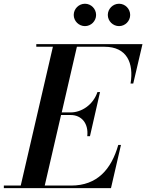

<svg xmlns="http://www.w3.org/2000/svg" viewBox="-66 -980 762 1000"><path d="M495.5 -902C495.5 -870.5 522 -844 554 -844C586 -844 612 -870.5 612 -902C612 -934 586 -960.5 554 -960.5C522 -960.5 495.5 -934 495.5 -902ZM318 -902C318 -870.5 344.5 -844 376.5 -844C408.5 -844 434.5 -870.5 434.5 -902C434.5 -934 408.5 -960.5 376.5 -960.5C344.5 -960.5 318 -934 318 -902ZM302 -381C358.5 -381 396 -337.5 388.5 -270.5H402.5L455 -500.5H441.5C419 -433.5 358.5 -394.5 302 -394.5H255.5L334.5 -736.5H478C595 -736.5 631.5 -652 614 -545H628L676 -750H123V-736.5H209.5L42 -13.5H-46V0H512L564 -225H550C513.5 -98 440.5 -13.5 304 -13.5H167L252 -381Z"/></svg>

Font: Bodoni* 16pt Medium
Style: Italic
Weight: 500
Italic angle: -13°
Version: Version 2.3